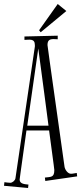

<svg xmlns="http://www.w3.org/2000/svg" viewBox="-35 -901 405 958"><path d="M348 -38C338 -37 329 -34 319 -34C303 -34 289 -55 287 -69C202 -671 202 -674 202 -676C202 -699 211 -706 233 -706C240 -706 246 -705 253 -705V-723L87 -719V-702C111 -702 139 -711 139 -676V-669L42 -11C40 0 27 11 16 11C6 11 -4 9 -13 8L-15 26L105 37L107 20C91 18 63 18 63 -5C63 -6 64 -16 97 -250H210C236 -57 236 -55 236 -53C236 -15 220 -19 189 -15L191 2L350 -21ZM156 -659C179 -484 196 -362 207 -274H101ZM160 -750 168 -740 296 -846 253 -881Z"/></svg>

Font: Bigelow Rules
Style: Regular
Weight: 400
Designer: Astigmatic (AOETI)
Foundry: Astigmatic (AOETI)
Version: Version 1.000